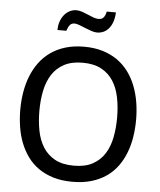

<svg xmlns="http://www.w3.org/2000/svg" viewBox="-60 -950 844 1015"><g transform="rotate(5 362.0 -443.0)"><path d="M362.3 12.7Q305.7 12.7 261 -0.7Q216.3 -14.2 182.1 -38.1Q147.9 -62 123.8 -95.2Q99.6 -128.4 84.2 -168Q68.8 -207.5 61.8 -252Q54.7 -296.4 54.7 -343.3Q54.7 -391.1 62.3 -436.5Q69.8 -481.9 85.7 -522Q101.6 -562 126.2 -595.5Q150.9 -628.9 185.1 -653.1Q219.2 -677.2 263.4 -690.7Q307.6 -704.1 362.3 -704.1Q417 -704.1 461.2 -690.7Q505.4 -677.2 539.6 -653.1Q573.7 -628.9 598.4 -595.5Q623 -562 638.7 -522Q654.3 -481.9 661.9 -436.5Q669.4 -391.1 669.4 -343.3Q669.4 -296.4 662.4 -252Q655.3 -207.5 640.1 -168Q625 -128.4 600.8 -95.2Q576.7 -62 542.5 -38.1Q508.3 -14.2 463.6 -0.7Q418.9 12.7 362.3 12.7ZM362.3 -72.8Q422.9 -72.8 462.6 -94.7Q502.4 -116.7 525.9 -154.3Q549.3 -191.9 558.8 -241.2Q568.4 -290.5 568.4 -345.7Q568.4 -402.8 558.3 -452.6Q548.3 -502.4 524.4 -539.6Q500.5 -576.7 460.9 -597.9Q421.4 -619.1 362.3 -619.1Q303.2 -619.1 263.7 -597.9Q224.1 -576.7 200.2 -539.6Q176.3 -502.4 166 -452.6Q155.8 -402.8 155.8 -345.7Q155.8 -290.5 165.3 -241.2Q174.8 -191.9 198.2 -154.3Q221.7 -116.7 261.5 -94.7Q301.3 -72.8 362.3 -72.8ZM422.9 -784.7Q409.7 -784.7 392.8 -790.5Q376 -796.4 358.9 -803.2Q341.8 -810.1 326.7 -815.9Q311.5 -821.8 301.8 -821.8Q286.1 -821.8 277.3 -812.3Q268.6 -802.7 260.7 -779.8H213.9Q213.9 -804.7 221.2 -825.4Q228.5 -846.2 241 -861.1Q253.4 -876 270 -884.3Q286.6 -892.6 304.7 -892.6Q319.8 -892.6 335.7 -887Q351.6 -881.3 366.9 -874.8Q382.3 -868.2 397.2 -862.5Q412.1 -856.9 425.3 -856.9Q442.4 -856.9 451.7 -867.9Q460.9 -878.9 464.8 -899.4H513.7Q512.2 -869.1 504.4 -847.7Q496.6 -826.2 484.1 -812Q471.7 -797.9 455.8 -791.3Q439.9 -784.7 422.9 -784.7Z"/></g></svg>

Font: Shanti
Style: Regular
Weight: 400
Designer: vernon adams
Foundry: vernon adams
Version: Version 1.000